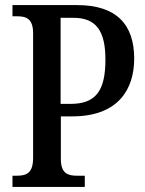

<svg xmlns="http://www.w3.org/2000/svg" viewBox="-20 -734 571 754"><path d="M29 0H313V-44H282C248 -44 219 -52 219 -109V-277H264C443 -277 507 -382 507 -504C507 -638 437 -714 283 -714H29V-670H48C82 -670 110 -661 110 -604V-114C110 -53 83 -44 46 -44H29ZM256 -326H218V-664H269C358 -664 394 -612 394 -500C394 -374 354 -326 256 -326Z"/></svg>

Font: Noto Serif Hebrew Condensed Medium
Style: Regular
Weight: 500
Width: 3
Designer: Monotype Design Team
Foundry: Monotype Imaging Inc.
Version: Version 2.004